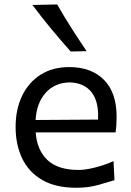

<svg xmlns="http://www.w3.org/2000/svg" viewBox="-20 -846 599 877"><path d="M329.1 11.7Q233.9 11.7 172.4 -24.2Q110.8 -60.1 81.1 -122.8Q51.3 -185.5 51.3 -266.1Q51.3 -345.7 80.6 -407.5Q109.9 -469.2 164.8 -504.4Q219.7 -539.6 296.4 -539.6Q397 -539.6 454.8 -481.4Q512.7 -423.3 512.7 -312Q512.7 -272.5 507.8 -241.2H143.1Q148.4 -161.6 196 -115.7Q243.7 -69.8 338.9 -69.8Q370.6 -69.8 413.8 -80.8Q457 -91.8 498.5 -109.9L502.9 -22.9Q471.7 -13.2 427 -0.7Q382.3 11.7 329.1 11.7ZM427.7 -299.8Q432.1 -381.3 398.2 -424.6Q364.3 -467.8 297.9 -469.7Q228.5 -467.8 187.7 -421.1Q147 -374.5 142.6 -297.9ZM302.7 -610.8Q256.3 -663.1 212.4 -716.1Q168.5 -769 128.4 -823.2L241.2 -825.7Q271.5 -772.5 305.4 -719.2Q339.4 -666 375.5 -612.3Z"/></svg>

Font: Pinar-FD Medium
Style: Regular
Weight: 500
Designer: Amin Abedi
Version: Version 3.000